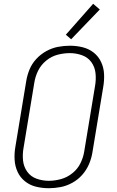

<svg xmlns="http://www.w3.org/2000/svg" viewBox="-20 -984 616 1012"><path d="M237 8Q268 8 299.5 2Q331 -4 361 -20.5Q391 -37 413.5 -62.5Q436 -88 449 -118.5Q462 -149 467 -180L524 -525Q530 -559 528.5 -593Q527 -627 513 -657Q499 -687 473.5 -707Q448 -727 415.5 -735Q383 -743 349 -743Q317 -743 285.5 -737Q254 -731 224 -714.5Q194 -698 171 -673Q148 -648 135.5 -617.5Q123 -587 118 -555L61 -210Q55 -176 57 -142Q59 -108 72.5 -78.5Q86 -49 111.5 -28.5Q137 -8 169.5 0Q202 8 237 8ZM237 -31Q204 -31 173 -42Q142 -53 123.5 -79Q105 -105 101.5 -137.5Q98 -170 104 -204L161 -549Q166 -581 181 -611.5Q196 -642 223.5 -664.5Q251 -687 283.5 -695.5Q316 -704 348 -704Q381 -704 412 -693Q443 -682 461.5 -656.5Q480 -631 483.5 -598Q487 -565 481 -531L424 -186Q419 -154 404 -123.5Q389 -93 361.5 -71Q334 -49 301.5 -40Q269 -31 237 -31ZM355 -777 506 -934 471 -964 327 -801Z"/></svg>

Font: Iosevka Sparkle XLtObl
Style: Regular
Weight: 200
Italic angle: -9°
Designer: Belleve Invis
Foundry: Belleve Invis
Version: Version 4.5.0; ttfautohint (v1.8.3)